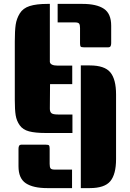

<svg xmlns="http://www.w3.org/2000/svg" viewBox="-20 -743 670 986"><path d="M236 -723V-425Q239 -406 277 -406H351V-311H237L236 -185Q236 -169 244 -162Q252 -155 278 -155H352V-60H215Q161 -60 129 -68.5Q97 -77 81 -100Q65 -123 60.5 -151Q56 -179 56 -229V-530Q56 -585 60.5 -616Q65 -647 81.5 -674Q98 -701 132.5 -712Q167 -723 224 -723ZM395 -407H441Q517 -407 546.5 -371.5Q576 -336 576 -258V74Q576 152 546.5 187.5Q517 223 441 223H395ZM276 -723H403Q476 -723 513.5 -698Q551 -673 551 -611V-521Q551 -500 537 -500H411Q397 -500 394 -504Q391 -508 391 -521V-599Q391 -615 386.5 -621.5Q382 -628 364 -628H276ZM89 0H215Q229 0 232 4Q235 8 235 21V99Q235 115 239.5 121.5Q244 128 262 128H350V223H223Q150 223 112.5 198Q75 173 75 111V21Q75 0 89 0Z"/></svg>

Font: Keania One
Style: Regular
Weight: 400
Designer: Julia Petretta
Foundry: Julia Petretta
Version: Version 1.003